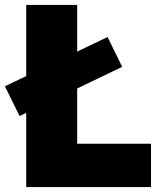

<svg xmlns="http://www.w3.org/2000/svg" viewBox="-43 -760 636 780"><path d="M270.5 -176H570.5V0H63.5V-301.5L36.5 -288.5L-23 -409.5L63.5 -451V-740H270.5V-550.5L394 -609.5L453.5 -488.5L270.5 -400.5Z"/></svg>

Font: Encode Sans SemiCondensed Black
Style: Regular
Weight: 900
Width: 4
Designer: Multiple Designers
Foundry: Impallari Type
Version: Version 2.000